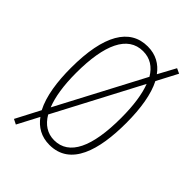

<svg xmlns="http://www.w3.org/2000/svg" viewBox="-236 -945 1012 1012"><g transform="rotate(45 270.0 -439.5)"><path d="M484 -451C484 -560 469 -652 436 -716L497 -832L469 -845L416 -747C384 -791 339 -817 279 -817C145 -817 72 -695 72 -451C72 -349 85 -253 121 -184L50 -48L78 -34L141 -154C173 -110 218 -83 279 -83C436 -83 484 -249 484 -451ZM110 -451C110 -662 165 -782 279 -782C331 -782 370 -757 398 -710L144 -228C122 -282 110 -357 110 -451ZM446 -451C446 -234 391 -118 279 -118C229 -118 189 -144 161 -192L414 -673C435 -619 446 -544 446 -451Z"/></g></svg>

Font: Noto Sans Kannada UI ExtraCondensed ExtraLight
Style: Regular
Weight: 200
Width: 2
Designer: Jelle Bosma - Monotype Design Team
Foundry: Monotype Imaging Inc.
Version: Version 2.005